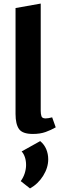

<svg xmlns="http://www.w3.org/2000/svg" viewBox="-20 -743 338 1075"><path d="M164 7Q106 7 86.5 -20.5Q67 -48 67 -105V-698L208 -723V-122Q208 -105 212 -92.5Q216 -80 235 -80Q242 -80 251.5 -81.5Q261 -83 272 -86L292 -30Q266 -15 235.5 -4Q205 7 164 7ZM148 312 96 271Q111 251 118.5 227Q126 203 126 181Q126 156 119 136Q112 116 101 105L205 47Q228 66 239 92.5Q250 119 250 149Q250 196 221.5 241.5Q193 287 148 312Z"/></svg>

Font: Ysabeau Infant ExtraBold
Style: Regular
Weight: 800
Designer: Christian Thalmann (Catharsis Fonts)
Version: Version 2.001;gftools[0.9.30]; featfreeze: ss01,ss02,lnum